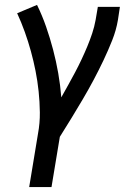

<svg xmlns="http://www.w3.org/2000/svg" viewBox="-20 -558 540 783"><path d="M99 205 135 -13Q143 -56 142.5 -99.5Q142 -143 137.5 -185.5Q133 -228 125 -268.5Q117 -309 106 -349Q95 -389 81 -428Q67 -467 50 -504L131 -538Q152 -495 168 -449Q184 -403 196.5 -355.5Q209 -308 217.5 -259.5Q226 -211 230 -161Q244 -186 258.5 -212Q273 -238 286.5 -263.5Q300 -289 312.5 -315.5Q325 -342 336 -368.5Q347 -395 356 -422Q365 -449 370 -477L379 -530H469L461 -477Q454 -435 437.5 -393.5Q421 -352 402 -312Q383 -272 362 -232.5Q341 -193 318 -154Q295 -115 271.5 -76.5Q248 -38 224 0L190 205Z"/></svg>

Font: Iosevka Curly Medium Oblique
Style: Regular
Weight: 500
Italic angle: -9°
Monospace: yes
Designer: Belleve Invis
Foundry: Belleve Invis
Version: Version 11.1.0; ttfautohint (v1.8.3)